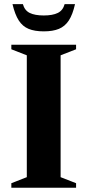

<svg xmlns="http://www.w3.org/2000/svg" viewBox="-20 -886 412 906"><path d="M339 -21.5V0H33.5V-21.5L106.5 -50V-625L33.5 -653.5V-675H339V-653.5L266 -625V-50ZM186.5 -813Q228.5 -813 252.8 -825Q277 -837 285 -866.5H334Q323 -817.5 304.8 -789.5Q286.5 -761.5 258 -749.8Q229.5 -738 186.5 -738Q143.5 -738 115 -749.8Q86.5 -761.5 68.5 -789.5Q50.5 -817.5 39 -866.5H88Q96 -837 120.2 -825Q144.5 -813 186.5 -813Z"/></svg>

Font: Newsreader 24pt
Style: Bold
Weight: 700
Designer: Hugues Gentile
Foundry: Production Type
Version: Version 1.003